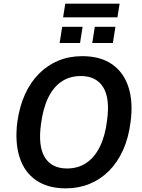

<svg xmlns="http://www.w3.org/2000/svg" viewBox="-20 -1023 778 1053"><path d="M341 10Q243 10 178.5 -34Q114 -78 87.5 -160Q61 -242 75 -354Q87 -440 117.5 -506.5Q148 -573 194.5 -619.5Q241 -666 300.5 -690.5Q360 -715 431 -715Q530 -715 594 -671Q658 -627 684.5 -545.5Q711 -464 696 -353Q685 -266 654.5 -199Q624 -132 577.5 -85.5Q531 -39 471 -14.5Q411 10 341 10ZM348 -99Q408 -99 453.5 -129.5Q499 -160 528 -219Q557 -278 567 -362Q584 -483 546 -544.5Q508 -606 423 -606Q363 -606 318 -576Q273 -546 244.5 -487.5Q216 -429 205 -344Q188 -222 225.5 -160.5Q263 -99 348 -99ZM326 -928 338 -1003H636L624 -928ZM307 -787 321 -876H433L419 -787ZM486 -787 500 -876H613L599 -787Z"/></svg>

Font: Nunito Sans 10pt SemiCondensed
Style: Bold Italic
Weight: 700
Width: 4
Italic angle: -9°
Designer: Vernon Adams
Foundry: Vernon Adams
Version: Version 3.101;gftools[0.9.27]